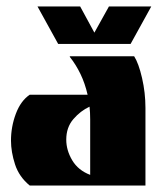

<svg xmlns="http://www.w3.org/2000/svg" viewBox="-20 -574 501 594"><path d="M72 0Q39 -27 26.5 -65.5Q14 -104 14 -139Q14 -182 29 -222Q44 -262 72 -281H251Q243 -316 229 -345Q215 -374 196 -398V-400H395Q409 -378 419.5 -332.5Q430 -287 430 -240V0ZM259 -33V-205Q259 -216 258.5 -225.5Q258 -235 257 -244Q229 -231 207 -205.5Q185 -180 185 -142Q185 -109 203.5 -78Q222 -47 259 -33ZM96 -554H228L272 -473L317 -554H448L384 -438H160Z"/></svg>

Font: Tac One
Style: Regular
Weight: 400
Designer: Oluseyi Olusanya, David Udoh, Eyiyemi Adegbite, Mirko Velimirović
Version: Version 1.003; ttfautohint (v1.8.4.7-5d5b)